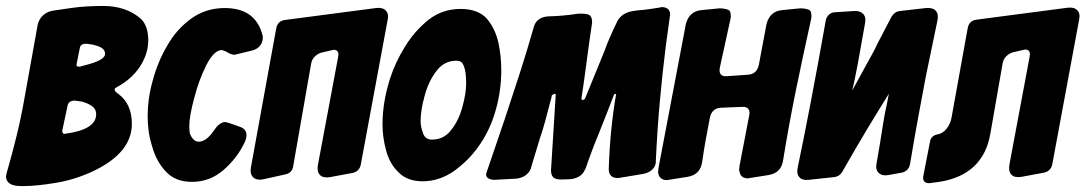

<svg xmlns="http://www.w3.org/2000/svg" viewBox="-68 -604 3647 645"><path d="M14 21H2Q-45 21 -48 -9Q-48 -13 -47 -15L-46 -21Q-46 -24 -45 -25Q-27 -87 -12 -148.5Q3 -210 14 -273Q25 -336 36.5 -398Q48 -460 59 -523Q64 -541 77 -553Q91 -565 109 -568L170 -577Q198 -581 225 -582.5Q252 -584 278 -584Q356 -584 405 -541Q430 -517 430 -469Q430 -423 402 -380Q375 -339 326 -312Q317 -308 317 -303Q317 -297 329 -289Q375 -255 375 -188Q375 -90 243 -28Q182 0 121 10Q55 21 14 21ZM151 -155H153Q255 -169 255 -220Q255 -239 239 -249Q225 -258 206 -263L183 -266H179Q162 -264 159 -249L142 -169Q141 -167 141 -163L142 -160Q142 -157 145 -155H146Q148 -153 151 -155ZM200 -380Q209 -382 233 -389Q285 -404 285 -423Q285 -437 272 -444Q265 -448 258 -450Q251 -452 244 -454L223 -457H221Q202 -457 200 -442L189 -387Q188 -383 192 -381Q194 -380 200 -380Z M577 7Q520 7 488 -29Q456 -63 442 -116Q434 -142 431 -166.5Q428 -191 428 -214Q428 -242 432 -271.5Q436 -301 445 -333Q462 -397 494 -451Q525 -506 575 -542Q624 -577 687 -577Q791 -577 814 -485Q815 -482 815 -477Q813 -443 778 -434Q720 -420 720 -420Q708 -420 691 -431L678 -436Q651 -436 625 -385Q612 -359 602 -331.5Q592 -304 584 -273Q568 -213 568 -182V-175L569 -160Q571 -149 579 -139Q587 -128 600 -128Q625 -128 651 -166Q667 -191 686 -194Q692 -194 694 -193L700 -191Q703 -191 704 -190L738 -178Q749 -174 754 -168Q760 -162 760 -149Q760 -140 755 -128Q730 -74 683 -33Q637 7 577 7Z M1068 -413Q1071 -427 1064.5 -433Q1058 -439 1045 -435L1011 -427Q998 -423 988.5 -413Q979 -403 977 -389L917 -46Q914 -23 890 -18L818 -2Q795 3 783 -8Q771 -19 775 -42L860 -509Q865 -534 890 -537L1195 -577Q1217 -580 1228 -568.5Q1239 -557 1234 -536L1144 -51Q1142 -40 1134.5 -32.5Q1127 -25 1116 -23L1041 -9Q1018 -5 1007 -16Q996 -27 1000 -50Z M1352 5Q1300 5 1271 -25Q1241 -53 1229 -99Q1217 -143 1217 -186Q1217 -262 1243 -342Q1260 -395 1293 -448Q1324 -499 1372 -538Q1419 -574 1479 -574Q1537 -574 1567 -542Q1595 -509 1606 -462Q1616 -416 1616 -368Q1616 -299 1597 -233Q1577 -163 1538 -110Q1506 -65 1458 -30Q1408 5 1352 5ZM1383 -135Q1424 -135 1449 -169Q1474 -201 1486 -247Q1498 -291 1498 -325Q1498 -373 1485 -392Q1479 -400 1465 -400Q1423 -400 1397 -364Q1370 -328 1358 -280Q1345 -234 1345 -196Q1345 -179 1353 -157Q1360 -135 1383 -135Z M1595 0Q1568 0 1565 -16V-20Q1568 -28 1583 -73Q1598 -118 1627 -202Q1653 -280 1678 -357.5Q1703 -435 1726 -516Q1736 -546 1773 -549Q1823 -550 1874 -558H1878H1887Q1907 -558 1914 -552Q1921 -545 1921 -531V-527L1915 -486Q1913 -472 1911 -458Q1909 -444 1907 -429Q1903 -401 1898 -362Q1893 -323 1885 -272L1889 -267L1897 -272L1962 -431Q1970 -454 1981 -479Q1992 -504 2006 -533Q2021 -561 2059 -567L2073 -569Q2099 -571 2118 -574Q2137 -577 2150 -579L2153 -580H2159Q2180 -578 2183 -560V-554L2169 -452Q2158 -365 2149 -267.5Q2140 -170 2135 -60V-56Q2129 -28 2094 -20L2010 -6H2004Q1977 -8 1977 -36Q1979 -100 1985 -163Q1991 -226 2002 -289L1995 -287Q1984 -258 1971.5 -226Q1959 -194 1945 -159Q1922 -104 1899 -37Q1896 -34 1897 -34Q1886 -7 1849 -2L1818 -1Q1798 -1 1791 -8Q1783 -16 1783 -32L1799 -287L1794 -289L1786 -284Q1784 -272 1779 -256Q1772 -229 1764 -199Q1756 -169 1745 -137L1716 -41Q1716 -38 1715 -37Q1703 -9 1668 -4L1595 0Z M2353 -242Q2324 -240 2317 -210Q2309 -170 2302.5 -133Q2296 -96 2291 -61Q2285 -17 2242 -10L2173 1H2169Q2147 -1 2143 -23V-30L2144 -35V-39L2236 -523Q2247 -566 2288 -570L2349 -576Q2364 -576 2376 -572Q2384 -569 2385.5 -562.5Q2387 -556 2387 -548L2386 -540Q2386 -539 2385.5 -538Q2385 -537 2385 -536Q2378 -505 2369.5 -465Q2361 -425 2350 -376Q2345 -346 2374 -348L2445 -353Q2474 -355 2481 -385L2507 -523Q2518 -566 2559 -570L2620 -576Q2635 -576 2647 -572Q2655 -569 2656.5 -562.5Q2658 -556 2658 -548L2657 -540Q2657 -539 2656.5 -538Q2656 -537 2656 -536Q2630 -419 2606 -302Q2582 -185 2563 -67Q2557 -23 2514 -16L2445 -5H2441Q2419 -7 2416 -29Q2415 -31 2415 -36L2416 -41V-45L2449 -217Q2452 -231 2445.5 -238.5Q2439 -246 2425 -245Z M2612 -42Q2631 -133 2654.5 -255Q2678 -377 2706 -535Q2708 -547 2717 -555Q2726 -563 2739 -563L2802 -567Q2822 -568 2832 -557Q2842 -546 2838 -526Q2824 -445 2813.5 -389Q2803 -333 2795 -300Q2803 -314 2814.5 -335.5Q2826 -357 2842 -386Q2871 -437 2879 -456L2927 -548Q2932 -556 2939 -561Q2946 -566 2955 -567L3043 -577Q3066 -579 3076 -567.5Q3086 -556 3081 -534Q3072 -492 3062.5 -445Q3053 -398 3042 -346Q3031 -288 3017.5 -215Q3004 -142 2989 -52Q2987 -41 2979.5 -33.5Q2972 -26 2961 -24L2917 -16Q2895 -12 2883.5 -23.5Q2872 -35 2877 -57L2889 -127Q2894 -159 2899 -190.5Q2904 -222 2911 -253L2918 -289Q2886 -238 2846.5 -172.5Q2807 -107 2761 -26Q2752 -11 2734 -9L2650 0Q2628 3 2617.5 -8.5Q2607 -20 2612 -42Z M3391 -414Q3394 -428 3387.5 -434Q3381 -440 3368 -436L3334 -428Q3321 -424 3311.5 -414Q3302 -404 3300 -390L3259 -155Q3235 -16 3087 7L3057 11Q3044 13 3037.5 6Q3031 -1 3034 -14L3056 -127Q3059 -147 3079 -152Q3099 -155 3111.5 -171Q3124 -187 3128 -206L3183 -510Q3188 -535 3213 -538L3518 -578Q3540 -581 3551 -569.5Q3562 -558 3557 -537L3467 -52Q3465 -41 3457.5 -33.5Q3450 -26 3439 -24L3364 -10Q3341 -6 3330 -17Q3319 -28 3323 -51Z"/></svg>

Font: Bangerz
Style: Bold
Weight: 700
Designer: vernon adams
Foundry: Vernon Adams
Version: Version 2.10;February 7, 2025;FontCreator 13.0.0.2683 64-bit